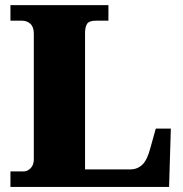

<svg xmlns="http://www.w3.org/2000/svg" viewBox="-20 -734 717 754"><path d="M650.9 -229 644 0H21V-61H74.2Q87.9 -61 100.3 -73.5Q112.8 -85.9 112.8 -108.9V-602.1Q112.8 -627.9 99.4 -640.4Q85.9 -652.8 65.9 -652.8H21V-713.9H405.8V-652.8H356.9Q330.1 -652.8 322 -640.4Q314 -627.9 314 -604V-68.8H492.2Q519 -68.8 538.6 -86.9Q558.1 -105 570.8 -153.8L591.8 -229Z"/></svg>

Font: Koh Santepheap Black
Style: Regular
Weight: 900
Designer: Danh Hong
Version: Version 2.002; ttfautohint (v1.8.3)